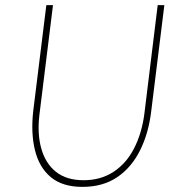

<svg xmlns="http://www.w3.org/2000/svg" viewBox="-20 -720 691 750"><path d="M110 -288 161 -700H187L134 -272Q125 -197 141.5 -139Q158 -81 199 -48.5Q240 -16 307 -16Q373 -16 423 -48.5Q473 -81 503.5 -140Q534 -199 544 -276L596 -700H622L571 -288Q561 -201 527.5 -133.5Q494 -66 438 -28Q382 10 302 10Q224 10 178.5 -28Q133 -66 116.5 -133.5Q100 -201 110 -288Z"/></svg>

Font: Haskoy Thin
Style: Italic
Weight: 100
Designer: Ertekin Erdin
Foundry: Ertekin Erdin
Version: Version 2.000; ttfautohint (v1.8.4.7-5d5b)